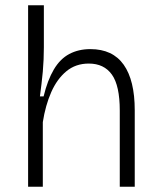

<svg xmlns="http://www.w3.org/2000/svg" viewBox="-20 -711 612 731"><path d="M87 0V-302V-691H147V-531Q147 -508 146 -485Q145 -462 143 -438.5Q141 -415 138 -391.5Q135 -368 132 -344H146Q161 -406 185 -446.5Q209 -487 244 -505.5Q279 -524 324 -524Q409 -524 451 -464.5Q493 -405 493 -291V0H436V-290Q436 -385 406 -427Q376 -469 318 -469Q268 -469 232.5 -439.5Q197 -410 175 -360Q153 -310 143 -246V0Z"/></svg>

Font: Bricolage Grotesque 96pt ExtraBold ExtraLight
Style: Regular
Weight: 250
Version: Version 1.001;gftools[0.9.33.dev8+g029e19f]